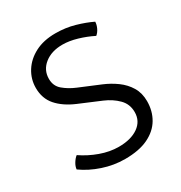

<svg xmlns="http://www.w3.org/2000/svg" viewBox="-167 -814 889 944"><g transform="rotate(-30 277.5 -341.5)"><path d="M38.5 -63Q40 -80 50.8 -97.2Q61.5 -114.5 74 -124Q118.5 -93.5 171.2 -74.5Q224 -55.5 274.5 -55.5Q344 -55.5 385.5 -84.8Q427 -114 427 -165Q427 -210.5 396.2 -241.2Q365.5 -272 320.5 -291L199.5 -342Q136 -369 100.5 -409.5Q65 -450 65 -510Q65 -560 91.5 -602.2Q118 -644.5 166.5 -669.8Q215 -695 282 -695Q339.5 -695 390.8 -680.2Q442 -665.5 481 -646.5Q480.5 -630 472.2 -612.2Q464 -594.5 450.5 -583.5Q411 -603.5 366.8 -616.5Q322.5 -629.5 284.5 -629.5Q222 -629.5 182.5 -598Q143 -566.5 143 -516.5Q143 -476 171.8 -451.8Q200.5 -427.5 240 -411L357.5 -362Q397 -345.5 431 -320.8Q465 -296 485.8 -261.5Q506.5 -227 506.5 -181Q506.5 -125.5 480.8 -81.8Q455 -38 403 -13Q351 12 271 12Q208 12 146.8 -8.5Q85.5 -29 38.5 -63Z"/></g></svg>

Font: Signika
Style: Regular
Weight: 300
Designer: Anna Giedry
Foundry: Anna Giedry
Version: Version 2.000